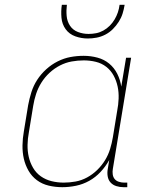

<svg xmlns="http://www.w3.org/2000/svg" viewBox="-20 -770 640 798"><path d="M239 8Q210 8 182.5 1.5Q155 -5 133.5 -21Q112 -37 98.5 -60.5Q85 -84 79 -110.5Q73 -137 73.5 -166Q74 -195 79 -223L97 -333Q102 -360 110.5 -387Q119 -414 134.5 -438Q150 -462 172 -482Q194 -502 220 -515Q246 -528 273 -533Q300 -538 328 -538Q357 -538 385 -530.5Q413 -523 434 -505.5Q455 -488 467.5 -463Q480 -438 484 -410L504 -530H525L449 -68Q447 -57 448.5 -45.5Q450 -34 456.5 -26Q463 -18 474 -14.5Q485 -11 496 -11H509V8H493Q478 8 463.5 3.5Q449 -1 439.5 -11.5Q430 -22 427.5 -37.5Q425 -53 428 -68L434 -105Q419 -78 398 -55.5Q377 -33 351 -18.5Q325 -4 296 2Q267 8 239 8ZM245 -11Q269 -11 294 -15.5Q319 -20 342 -32.5Q365 -45 384 -63.5Q403 -82 416.5 -104Q430 -126 437.5 -150.5Q445 -175 449 -199L467 -309Q472 -334 473 -360Q474 -386 469 -410Q464 -434 452.5 -455.5Q441 -477 422 -492Q403 -507 378.5 -513Q354 -519 328 -519Q303 -519 278 -514.5Q253 -510 229.5 -498Q206 -486 186 -467.5Q166 -449 152 -426.5Q138 -404 130 -379.5Q122 -355 118 -330L100 -220Q95 -194 94.5 -168Q94 -142 99.5 -118Q105 -94 117.5 -72.5Q130 -51 150 -37Q170 -23 194.5 -17Q219 -11 245 -11ZM345 -610Q318 -610 293 -619Q268 -628 253 -648.5Q238 -669 235.5 -696Q233 -723 237 -750H258Q255 -727 257 -704Q259 -681 271 -663Q283 -645 304 -637Q325 -629 348 -629Q364 -629 379.5 -632Q395 -635 409.5 -643Q424 -651 436 -663Q448 -675 456.5 -689.5Q465 -704 470 -719Q475 -734 477 -750H498Q495 -731 489.5 -713.5Q484 -696 473.5 -679.5Q463 -663 449 -649Q435 -635 417.5 -626Q400 -617 381.5 -613.5Q363 -610 345 -610Z"/></svg>

Font: Iosevka Curly Slab ThEx
Style: Italic
Weight: 100
Width: 7
Italic angle: -9°
Monospace: yes
Designer: Belleve Invis
Foundry: Belleve Invis
Version: Version 11.1.0; ttfautohint (v1.8.3)